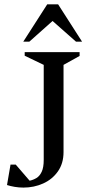

<svg xmlns="http://www.w3.org/2000/svg" viewBox="-20 -852 423 884"><path d="M12.3 -0.1 28.4 -94H52.6L116.4 -20Q133 -23.5 147.6 -32.2Q162.3 -40.8 171.8 -60.7Q181.3 -80.5 181.3 -115.9V-553.3L93.7 -595.4V-612H346.5V-594.4L272.5 -553.3V-151.6Q272.5 -99.6 246.5 -62.7Q220.5 -25.9 178.4 -7.1Q136.4 11.7 88 11.7Q67.1 11.7 47.3 8.3Q27.5 4.9 12.3 -0.1ZM87.1 -660.1 197.4 -832H247.6L357.9 -660.1H330L222 -755.4L115 -660.1Z"/></svg>

Font: Ancizar Serif Light
Style: Regular
Weight: 300
Designer: Cesar Puertas, Viviana Monsalve, Julian Moncada, Julian Prieto, Jose Castro, Felipe Aragon, Mariel Hernandez, Sara Alarc
Version: Version 8.100